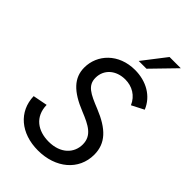

<svg xmlns="http://www.w3.org/2000/svg" viewBox="-268 -995 1100 1100"><g transform="rotate(45 282.0 -445.0)"><path d="M267 11C410 11 513 -75 513 -200C513 -293 455 -351 339 -398C252 -433 206 -455 206 -517C206 -584 259 -631 334 -631C389 -631 438 -603 461 -549L535 -587C503 -666 425 -709 335 -709C202 -709 119 -617 119 -513C119 -430 173 -374 290 -327C369 -295 425 -267 425 -195C425 -125 371 -68 275 -68C188 -68 120 -114 118 -209L30 -192C33 -70 129 11 267 11ZM313 -760H376L513 -901H422Z"/></g></svg>

Font: HK Grotesk
Style: Italic
Weight: 400
Italic angle: -16°
Designer: Alfredo Marco Pradil
Foundry: Hanken Design Co.
Version: Version 3.001;FEAKit 1.0